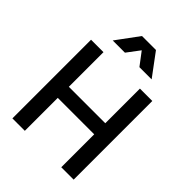

<svg xmlns="http://www.w3.org/2000/svg" viewBox="-276 -1145 1286 1286"><g transform="rotate(45 367.0 -502.0)"><path d="M183.1 -844.2 300.8 -1003.9H433.1L551.8 -844.2H436L367.2 -935.1L298.8 -844.2ZM77.1 0V-745.1H194.8V-417H540V-745.1H657.2V0H540V-312H194.8V0Z"/></g></svg>

Font: Plus Jakarta Sans SemiBold
Style: Regular
Weight: 600
Designer: Gumpita Rahayu
Foundry: Tokotype
Version: Version 2.006